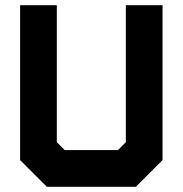

<svg xmlns="http://www.w3.org/2000/svg" viewBox="-20 -720 704 740"><path d="M160.5 0 57.5 -103V-700H199V-172L229.5 -141.5H434.5L465 -172V-700H606.5V-103L503.5 0ZM195 -71H469L536 -135.5V-629.5V-135.5L469 -71H195L128 -136.5V-629.5V-136.5Z"/></svg>

Font: Tourney Thin Black
Style: Regular
Weight: 900
Version: Version 1.015